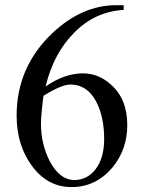

<svg xmlns="http://www.w3.org/2000/svg" viewBox="-20 -724 560 755"><path d="M261.2 11.7Q167 11.7 105.5 -71.8Q45.4 -152.8 45.4 -270Q45.4 -460.9 187 -594.7Q303.2 -703.6 437 -703.6H466.3V-685.1Q353 -678.2 272.5 -596.2Q190.9 -515.1 159.2 -383.8Q233.4 -435.5 306.6 -435.5Q367.2 -435.5 416 -391.6Q480.5 -335 480.5 -232.4Q480.5 -136.2 421.9 -64.9Q356.4 11.7 261.2 11.7ZM276.4 -16.1Q324.2 -18.1 355.5 -58.1Q389.6 -102.5 389.6 -177.2Q389.6 -264.2 358.4 -324.2Q322.8 -391.6 256.8 -391.6Q221.7 -391.6 150.9 -347.2Q141.1 -270.5 141.1 -237.3Q141.1 -157.7 175.8 -89.8Q215.8 -14.2 276.4 -16.1Z"/></svg>

Font: Nuosu SIL
Style: Regular
Weight: 400
Designer: Peter Constable, Alex Kotlar, Peter Martin
Foundry: SIL International
Version: Version 2.300